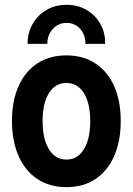

<svg xmlns="http://www.w3.org/2000/svg" viewBox="-20 -771 553 799"><path d="M256.3 7.8Q186.5 7.8 135.7 -25.9Q85 -59.6 57.4 -121.6Q29.8 -183.6 29.8 -267.6Q29.8 -351.6 57.4 -412.8Q85 -474.1 135.7 -507.3Q186.5 -540.5 256.3 -540.5Q326.2 -540.5 377 -507.1Q427.7 -473.6 455.1 -412.4Q482.4 -351.1 482.4 -267.6Q482.4 -183.6 455.1 -121.6Q427.7 -59.6 377 -25.9Q326.2 7.8 256.3 7.8ZM256.3 -106.9Q302.7 -106.9 329.1 -149.7Q355.5 -192.4 355.5 -267.6Q355.5 -340.8 329.1 -383.3Q302.7 -425.8 256.3 -425.8Q210 -425.8 183.6 -383.5Q157.2 -341.3 157.2 -267.6Q157.2 -192.9 183.6 -149.9Q210 -106.9 256.3 -106.9ZM256.8 -751Q303.7 -751 340.1 -729.7Q376.5 -708.5 397.5 -671.6Q418.5 -634.8 417.5 -588.4H335.4Q335.9 -626 313.5 -650.9Q291 -675.8 256.8 -675.8Q223.1 -675.8 200.2 -650.9Q177.2 -626 176.8 -588.4H94.7Q94.7 -634.8 116 -671.6Q137.2 -708.5 173.8 -729.7Q210.4 -751 256.8 -751Z"/></svg>

Font: Reddit Sans Condensed
Style: Bold
Weight: 700
Designer: Stephen Hutchings
Foundry: Reddit
Version: Version 1.014